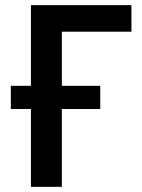

<svg xmlns="http://www.w3.org/2000/svg" viewBox="-20 -725 552 745"><path d="M100 0V-302H22V-392H100V-705H490V-602H220V-392H369V-302H220V0Z"/></svg>

Font: Nunito Sans 10pt Condensed
Style: Bold
Weight: 700
Width: 3
Designer: Vernon Adams
Foundry: Vernon Adams
Version: Version 3.101;gftools[0.9.27]